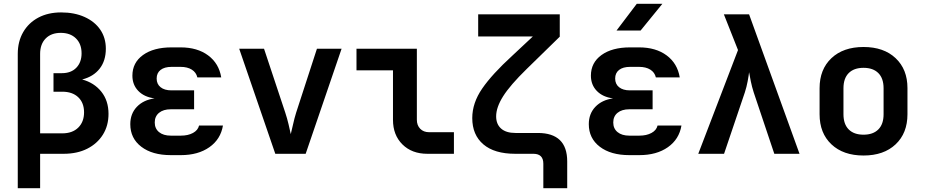

<svg xmlns="http://www.w3.org/2000/svg" viewBox="-20 -805 4840 1005"><path d="M73 180V-523Q73 -588 101.5 -637Q130 -686 181 -713Q232 -740 300 -740Q370 -740 423 -716Q476 -692 505 -649.5Q534 -607 534 -550Q534 -487 501.5 -445.5Q469 -404 410 -389Q473 -372 510.5 -325Q548 -278 548 -209Q548 -147 518.5 -100Q489 -53 436.5 -26.5Q384 0 313 0H190V180ZM190 -107H306Q359 -107 389.5 -137Q420 -167 420 -217Q420 -267 389.5 -296Q359 -325 306 -325H260V-422H304Q352 -422 379.5 -450.5Q407 -479 407 -526Q407 -575 377.5 -604Q348 -633 298 -633Q248 -633 219 -603.5Q190 -574 190 -523Z M927 7H874Q777 7 719.5 -37Q662 -81 662 -155Q662 -210 696.5 -246Q731 -282 789 -290Q735 -297 704 -329Q673 -361 673 -409Q673 -477 728.5 -517Q784 -557 878 -557H925Q1013 -557 1069.5 -515Q1126 -473 1138 -400H1013Q1007 -426 984 -440.5Q961 -455 925 -455H878Q841 -455 820.5 -439Q800 -423 800 -394Q800 -365 820.5 -348.5Q841 -332 877 -332H996V-233H874Q835 -233 812.5 -214.5Q790 -196 790 -164Q790 -132 812.5 -113.5Q835 -95 874 -95H927Q964 -95 990 -109Q1016 -123 1022 -148H1147Q1135 -76 1076 -34.5Q1017 7 927 7Z M1421 0 1232 -550H1362L1473 -216Q1483 -186 1490.5 -154Q1498 -122 1502 -103Q1507 -122 1514 -154Q1521 -186 1530 -215L1639 -550H1768L1580 0Z M2217 0Q2136 0 2086.5 -49Q2037 -98 2037 -178V-437H1846V-550H2162V-178Q2162 -149 2179.5 -131Q2197 -113 2226 -113H2356V0Z M2824 180V52Q2824 0 2772 0H2677Q2568 0 2510 -49.5Q2452 -99 2452 -187Q2452 -266 2504 -341.5Q2556 -417 2661 -513L2769 -614H2483V-730H2910V-613L2737 -444Q2650 -359 2613.5 -301Q2577 -243 2577 -196Q2577 -155 2603 -132Q2629 -109 2678 -109H2795Q2949 -109 2949 40V180Z M3327 7H3274Q3177 7 3119.5 -37Q3062 -81 3062 -155Q3062 -210 3096.5 -246Q3131 -282 3189 -290Q3135 -297 3104 -329Q3073 -361 3073 -409Q3073 -477 3128.5 -517Q3184 -557 3278 -557H3325Q3413 -557 3469.5 -515Q3526 -473 3538 -400H3413Q3407 -426 3384 -440.5Q3361 -455 3325 -455H3278Q3241 -455 3220.5 -439Q3200 -423 3200 -394Q3200 -365 3220.5 -348.5Q3241 -332 3277 -332H3396V-233H3274Q3235 -233 3212.5 -214.5Q3190 -196 3190 -164Q3190 -132 3212.5 -113.5Q3235 -95 3274 -95H3327Q3364 -95 3390 -109Q3416 -123 3422 -148H3547Q3535 -76 3476 -34.5Q3417 7 3327 7ZM3207 -645 3313 -785H3447L3333 -645Z M3635 0 3843 -543 3769 -730H3901L4165 0H4033L3925 -322Q3916 -350 3910 -379.5Q3904 -409 3901 -427Q3899 -409 3893.5 -379.5Q3888 -350 3879 -322L3770 0Z M4500 9Q4394 9 4332 -49.5Q4270 -108 4270 -207V-343Q4270 -442 4332 -500.5Q4394 -559 4500 -559Q4606 -559 4668 -500.5Q4730 -442 4730 -344V-207Q4730 -108 4668 -49.5Q4606 9 4500 9ZM4500 -100Q4550 -100 4577.5 -127.5Q4605 -155 4605 -207V-343Q4605 -395 4577.5 -422.5Q4550 -450 4500 -450Q4450 -450 4422.5 -422.5Q4395 -395 4395 -343V-207Q4395 -155 4422.5 -127.5Q4450 -100 4500 -100Z"/></svg>

Font: NKDuy Mono
Style: Bold
Weight: 700
Monospace: yes
Designer: NKDuy
Foundry: NKDuy
Version: Version 2.251; ttfautohint (v1.8.4.7-5d5b)